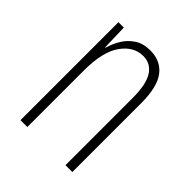

<svg xmlns="http://www.w3.org/2000/svg" viewBox="-158 -636 733 733"><g transform="rotate(45 209.0 -269.5)"><path d="M233 -539Q289 -539 319.5 -499Q350 -459 350 -373V0H313V-362Q313 -438 290.5 -471.5Q268 -505 229 -505Q177 -505 142 -455.5Q107 -406 107 -305V0H70V-529H99L102 -425H104Q112 -454 128 -480Q144 -506 169.5 -522.5Q195 -539 233 -539Z"/></g></svg>

Font: Noto Sans Myanmar UI ExtraCondensed ExtraLight
Style: Regular
Weight: 200
Width: 2
Designer: Monotype Design Team
Foundry: Monotype Imaging Inc.
Version: Version 2.103; ttfautohint (v1.8.4.7-5d5b)